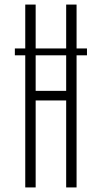

<svg xmlns="http://www.w3.org/2000/svg" viewBox="-20 -820 446 840"><path d="M45 -608H360.5V-578H45ZM90.5 0V-800H136V-422.5H269.5V-800H315V0H269.5V-380.5H136V0Z"/></svg>

Font: Big Shoulders Display Thin Light
Style: Regular
Weight: 300
Version: Version 2.002